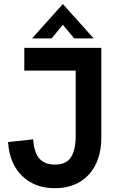

<svg xmlns="http://www.w3.org/2000/svg" viewBox="-20 -940 596 975"><path d="M258.4 15.6Q156.6 15.6 92.5 -46.4Q28.4 -108.4 20.8 -218.6L148.6 -232.4Q153 -164.2 180.4 -134.2Q207.8 -104.2 258.4 -104.2Q317.4 -104.2 340.9 -142.5Q364.4 -180.8 364.4 -249V-581.4H103.4V-697H494.4V-241.6Q494.4 -162.4 465.8 -104.7Q437.2 -47 384.2 -15.7Q331.2 15.6 258.4 15.6ZM142.8 -745 299.2 -919.6 455.6 -745H356.6L299.2 -814.2L242.2 -745Z"/></svg>

Font: Hanken Grotesk
Style: Regular
Weight: 400
Designer: Alfredo Marco Pradil
Foundry: Hanken Design Co.
Version: Version 3.013